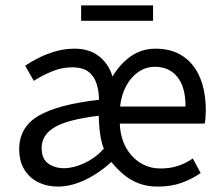

<svg xmlns="http://www.w3.org/2000/svg" viewBox="-20 -678 818 710"><path d="M194 12Q154 12 121.5 -4Q89 -20 70 -51Q51 -82 51 -126Q51 -208 123 -250Q195 -292 346 -309Q346 -340 337.5 -367.5Q329 -395 308 -412Q287 -429 246 -429Q208 -429 171 -413.5Q134 -398 105 -379L73 -435Q95 -450 124 -464.5Q153 -479 186.5 -488.5Q220 -498 256 -498Q310 -498 346 -470Q382 -442 396 -395Q424 -442 464 -470Q504 -498 555 -498Q616 -498 657.5 -469.5Q699 -441 720 -390Q741 -339 741 -269Q741 -256 740 -243.5Q739 -231 737 -221H423Q425 -171 445 -134Q465 -97 498.5 -76Q532 -55 574 -55Q609 -55 638 -64.5Q667 -74 693 -92L722 -38Q690 -16 651.5 -2Q613 12 564 12Q523 12 491.5 -0.5Q460 -13 435.5 -34Q411 -55 392 -79Q343 -35 292 -11.5Q241 12 194 12ZM217 -56Q251 -56 291.5 -74.5Q332 -93 364 -128Q356 -148 351.5 -174.5Q347 -201 346 -228L345 -250Q230 -236 182 -207.5Q134 -179 134 -131Q134 -91 158 -73.5Q182 -56 217 -56ZM424 -284H666Q666 -357 635.5 -394Q605 -431 553 -431Q520 -431 492.5 -412.5Q465 -394 447 -361Q429 -328 424 -284ZM280 -601V-658H546V-601Z"/></svg>

Font: Source Sans 3
Style: Regular
Weight: 400
Designer: Paul D. Hunt
Foundry: Adobe
Version: Version 3.046;hotconv 1.0.118;makeotfexe 2.5.65603